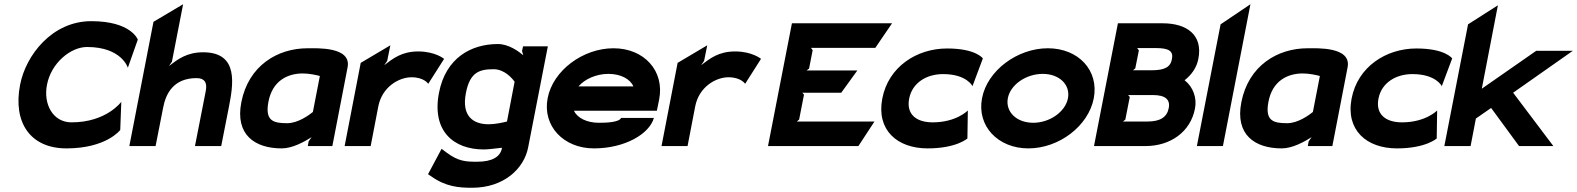

<svg xmlns="http://www.w3.org/2000/svg" viewBox="-20 -690 7450 907"><path d="M75 -290C40 -110 124 11 294 11C483 11 548 -76 548 -76L553 -209C553 -209 483 -112 318 -112C229 -112 184 -199 202 -290C222 -393 314 -468 391 -468C555 -468 584 -370 584 -370L631 -503C631 -503 600 -590 411 -590C226 -590 102 -429 75 -290Z M591 0H715L751 -183C763 -246 799 -321 908 -321C946 -321 960 -301 952 -260L901 0H1025L1061 -183C1081 -287 1111 -443 940 -443C862 -443 820 -410 778 -378L792 -398L845 -670L705 -587Z M1120 -207C1090 -53 1184 11 1311 11C1361 11 1417 -20 1452 -42L1438 -22L1434 0H1550L1622 -372C1641 -470 1478 -462 1433 -462C1292 -462 1154 -381 1120 -207ZM1248 -209C1267 -309 1339 -343 1410 -343C1441 -343 1472 -336 1491 -331L1458 -161C1440 -146 1387 -108 1337 -108C1271 -108 1231 -119 1248 -209Z M2078 -412C2078 -412 2036 -447 1956 -447C1878 -447 1837 -414 1795 -382L1809 -402L1824 -476L1684 -393L1608 0H1731L1767 -187C1785 -280 1865 -325 1924 -325C1984 -325 2003 -294 2003 -294Z M2054 -253C2018 -70 2124 16 2265 16C2290 16 2319 11 2351 8V11C2343 51 2305 74 2234 74C2182 74 2146 73 2090 31L2066 13L2002 133L2017 143C2086 192 2147 197 2210 197C2361 197 2456 106 2475 6L2568 -471H2451L2446 -449L2452 -429C2428 -449 2382 -482 2332 -482C2205 -482 2086 -416 2054 -253ZM2181 -251C2200 -350 2246 -363 2312 -363C2362 -363 2398 -322 2411 -304L2375 -116C2356 -111 2319 -103 2288 -103C2217 -103 2159 -140 2181 -251Z M2567 -226C2542 -95 2642 11 2786 11C2931 11 3048 -57 3069 -133H2914C2905 -112 2844 -110 2809 -110C2752 -110 2707 -133 2691 -167H3083L3094 -221C3120 -355 3023 -462 2878 -462C2734 -462 2592 -357 2567 -226ZM2713 -282C2742 -316 2796 -341 2854 -341C2912 -341 2957 -317 2972 -282Z M3575 -412C3575 -412 3533 -447 3453 -447C3375 -447 3334 -414 3292 -382L3306 -402L3321 -476L3181 -393L3105 0H3228L3264 -187C3282 -280 3362 -325 3421 -325C3481 -325 3500 -294 3500 -294Z M3608 0H4035L4111 -116H3744L3755 -125L3778 -243L3770 -252H3954L4030 -357H3790L3802 -366L3819 -453L3811 -464H4115L4194 -580H3721Z M4148 -225C4119 -75 4219 11 4362 11C4499 11 4550 -36 4550 -36L4552 -168C4552 -168 4498 -112 4386 -112C4309 -112 4260 -150 4275 -225C4290 -300 4358 -340 4435 -340C4547 -340 4574 -283 4574 -283L4623 -414C4623 -414 4591 -461 4454 -461C4311 -461 4177 -375 4148 -225Z M4619 -226C4594 -95 4694 11 4838 11C4983 11 5122 -95 5147 -226C5172 -357 5075 -462 4930 -462C4786 -462 4644 -357 4619 -226ZM4741 -226C4753 -290 4827 -341 4906 -341C4984 -341 5037 -290 5025 -226C5013 -162 4939 -110 4861 -110C4782 -110 4729 -162 4741 -226Z M5148 0H5391C5509 0 5604 -67 5625 -177C5635 -226 5617 -279 5576 -311C5607 -335 5633 -369 5641 -412C5663 -524 5588 -580 5472 -580H5261ZM5285 -116 5296 -125 5317 -232 5309 -241H5426C5485 -241 5509 -220 5501 -179C5493 -137 5461 -116 5402 -116ZM5332 -358 5343 -367 5360 -452 5352 -463H5439C5502 -463 5524 -449 5516 -410C5509 -373 5482 -358 5419 -358Z M5634 0H5757L5887 -670L5746 -575Z M5844 -207C5814 -53 5908 11 6035 11C6085 11 6141 -20 6176 -42L6162 -22L6158 0H6274L6346 -372C6365 -470 6202 -462 6157 -462C6016 -462 5878 -381 5844 -207ZM5972 -209C5991 -309 6063 -343 6134 -343C6165 -343 6196 -336 6215 -331L6182 -161C6164 -146 6111 -108 6061 -108C5995 -108 5955 -119 5972 -209Z M6365 -225C6336 -75 6436 11 6579 11C6716 11 6767 -36 6767 -36L6769 -168C6769 -168 6715 -112 6603 -112C6526 -112 6477 -150 6492 -225C6507 -300 6575 -340 6652 -340C6764 -340 6791 -283 6791 -283L6840 -414C6840 -414 6808 -461 6671 -461C6528 -461 6394 -375 6365 -225Z M6803 0H6927L6952 -130L7024 -180L7156 0H7318L7128 -252L7410 -450H7237L6980 -271L7056 -665L6915 -575Z"/></svg>

Font: Charger EcoBlack
Style: Obl
Weight: 1000
Designer: Jasper
Foundry: Cannot Into Space Fonts
Version: Version 1.1